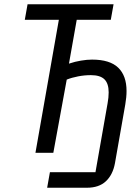

<svg xmlns="http://www.w3.org/2000/svg" viewBox="-20 -718 640 902"><path d="M428.5 91 485.5 -233Q490.5 -260 490.5 -284Q490.5 -326 470.5 -345.5Q450.5 -365 407 -365Q377 -365 347 -359.2Q317 -353.5 293.5 -344L230.5 0H146.5L256.5 -625H96.5L109.5 -698H513.5L500.5 -625H340.5L304 -419L307 -420Q332 -428.5 360.2 -433.2Q388.5 -438 412.5 -438Q496 -438 535.2 -400.2Q574.5 -362.5 574.5 -290.5Q574.5 -261.5 568.5 -227L520 49Q510 103 477.5 133.5Q445 164 388 164H201.5L214.5 91Z"/></svg>

Font: JuliaMono Italic
Style: Regular
Weight: 400
Italic angle: -9°
Monospace: yes
Designer: cormullion
Foundry: corm
Version: Version 0.049; ttfautohint (v1.8.4)